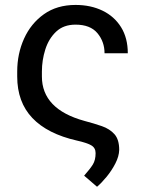

<svg xmlns="http://www.w3.org/2000/svg" viewBox="-20 -558 574 762"><path d="M279.8 -538.4Q340.2 -538.4 387.1 -515.6Q433.9 -492.9 460.6 -449.9Q487.2 -407 487.2 -346.6H394.9Q394.9 -392.4 366.7 -426.3Q338.4 -460.2 279.8 -460.2Q232.2 -460.2 202.8 -432.4Q173.3 -404.5 159.8 -361.7Q146.3 -318.9 146.3 -274.1V-254.3Q146.3 -124.6 315.3 -78.1Q353 -68.2 384.2 -57.4Q415.5 -46.5 434.3 -25.4Q453.1 -4.3 453.1 36.9Q452.4 62.5 437.9 90.7Q423.3 119 403.1 143.6Q382.8 168.3 365.1 183.2L313.9 139.2Q337.4 112.6 348.4 95Q359.4 77.4 359.4 49.7Q359.4 28.4 341.6 18.5Q323.9 8.5 285.5 0Q168.3 -26.6 108.3 -89.8Q48.3 -153.1 48.3 -254.3V-274.1Q48.3 -344.5 75.5 -404.7Q102.6 -464.8 154.3 -501.6Q206 -538.4 279.8 -538.4Z"/></svg>

Font: Interface
Style: Regular
Weight: 400
Designer: Rasmus Andersson
Foundry: rsms
Version: Version 1.8